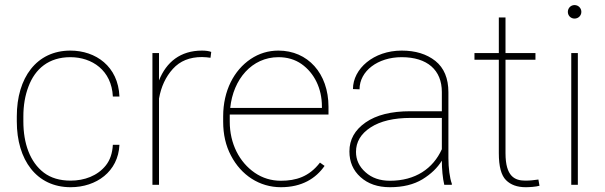

<svg xmlns="http://www.w3.org/2000/svg" viewBox="-20 -741 2427 770"><path d="M263.2 -16.6C219.7 -16.6 184.1 -27.3 156.2 -48.3C100.1 -90.8 73.7 -166 73.7 -253.9V-274.4C73.7 -318.4 80.6 -358.4 94.2 -394C121.1 -465.8 176.3 -511.7 262.2 -511.7C349.1 -511.7 427.7 -459 432.6 -354H459C454.1 -475.1 363.8 -538.1 262.2 -538.1C126.5 -538.1 47.4 -429.2 47.4 -274.4V-253.9C47.4 -99.6 126.5 9.8 263.2 9.8C366.2 9.8 454.1 -52.7 459 -160.2H432.6C430.7 -126.5 421.4 -99.1 404.8 -78.1C371.1 -35.6 318.4 -16.6 263.2 -16.6Z M827.1 -532.7C818.8 -536.1 806.2 -538.1 790 -538.1C703.6 -538.1 647 -492.2 617.7 -418.5V-528.3H591.3V0H617.7V-345.7C626 -393.1 644.5 -433.1 673.3 -464.8C702.1 -496.6 740.7 -512.2 790 -512.2C802.2 -512.2 814 -510.7 824.2 -509.3Z M1106.4 9.8C1190.9 9.8 1246.6 -25.4 1281.7 -75.7L1263.2 -88.9C1219.7 -32.2 1167 -16.1 1106.4 -16.1C1067.9 -16.1 1032.7 -26.9 1002 -47.9C939.9 -90.3 901.4 -165 901.4 -252.9V-274.4V-281.7H1297.4V-312.5C1297.4 -447.3 1213.9 -538.1 1096.7 -538.1C1056.2 -538.1 1019 -526.9 985.4 -504.4C918.5 -459.5 875 -377.4 875 -274.4V-252.9C875 -201.7 885.3 -156.7 906.2 -117.2C947.3 -38.1 1021 9.8 1106.4 9.8ZM1096.7 -511.7C1132.3 -511.7 1163.1 -502.4 1189 -484.4C1241.2 -447.8 1271 -385.3 1271 -314.5V-308.1H903.3C915 -423.3 990.2 -511.7 1096.7 -511.7Z M1792 0V-4.4C1783.7 -25.9 1778.3 -68.8 1778.3 -106.4V-371.1C1778.3 -426.8 1760.7 -468.8 1726.1 -496.6C1690.9 -524.4 1646 -538.1 1590.8 -538.1C1478.5 -538.1 1395.5 -465.3 1395.5 -383.8L1421.9 -382.8C1421.9 -456.1 1495.1 -511.7 1590.8 -511.7C1693.8 -511.7 1752 -460 1752 -372.1V-294.9H1625.5C1548.8 -294.9 1489.3 -279.8 1446.3 -250C1402.8 -219.7 1381.3 -181.2 1381.3 -133.8C1381.3 -91.8 1396 -57.6 1425.8 -30.8C1455.6 -3.9 1494.6 9.8 1543.9 9.8C1596.2 9.8 1639.6 -1 1674.3 -22C1708.5 -43 1734.4 -67.9 1752 -96.7C1752 -64 1755.4 -25.4 1761.7 0ZM1543.9 -16.1C1503.9 -16.1 1471.2 -27.3 1445.8 -50.3C1420.4 -72.8 1407.7 -100.1 1407.7 -131.8C1407.7 -171.9 1427.2 -204.6 1466.3 -230C1505.4 -255.4 1559.1 -268.1 1627 -268.1H1752V-142.6C1716.8 -64.9 1646 -16.1 1543.9 -16.1Z M2007.3 -528.3V-670.9H1980.5V-528.3H1882.8V-501.5H1980.5V-126.5C1980.5 -73.2 1990.2 -37.6 2009.3 -18.6C2028.3 0.5 2054.7 9.8 2088.4 9.8C2102.1 9.8 2129.4 8.3 2143.6 3.9L2139.2 -21C2121.1 -18.6 2106.9 -16.6 2086.9 -16.6C2044.4 -16.6 2007.3 -33.2 2007.3 -126.5V-501.5H2127.4V-528.3Z M2257.3 -693.4C2257.3 -678.2 2269 -666.5 2284.2 -666.5C2299.3 -666.5 2311.5 -678.2 2311.5 -693.4C2311.5 -708.5 2299.3 -720.7 2284.2 -720.7C2269 -720.7 2257.3 -708.5 2257.3 -693.4ZM2271 -528.3V0H2297.4V-528.3Z"/></svg>

Font: Vazirmatn Thin
Style: Regular
Weight: 100
Designer: Saber Rastikerdar
Foundry: Saber Rastikerdar
Version: Version 33.003